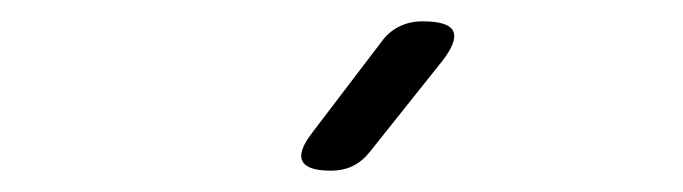

<svg xmlns="http://www.w3.org/2000/svg" viewBox="-20 -805 640 180"><path d="M290 -645Q268 -645 263.5 -654Q259 -663 273 -681L337 -765Q344 -775 354 -780Q364 -785 376 -785Q401 -785 405 -775.5Q409 -766 394 -747L327 -663Q320 -654 311 -649.5Q302 -645 290 -645Z"/></svg>

Font: Maple Mono ExtraLight
Style: Regular
Weight: 275
Monospace: yes
Designer: subframe7536
Version: Version 7.000